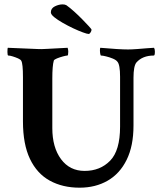

<svg xmlns="http://www.w3.org/2000/svg" viewBox="-20 -869 756 894"><path d="M350.6 4.9Q271.5 4.9 211.9 -27.8Q152.3 -60.5 119.6 -128.9Q86.9 -197.3 86.9 -303.7V-509.8Q86.9 -572.3 79.1 -585.9Q76.2 -591.8 64 -597.2Q51.8 -602.5 39.1 -606.4Q26.4 -610.4 18.6 -610.4Q14.6 -610.4 14.6 -627Q14.6 -644.5 16.6 -646.5L158.2 -640.6Q168 -639.6 202.1 -641.6Q236.3 -643.6 294.9 -646.5Q297.9 -637.7 297.9 -628.9Q297.9 -610.4 293.9 -610.4Q288.1 -610.4 273.4 -606.4Q258.8 -602.5 245.6 -597.2Q232.4 -591.8 230.5 -586.9Q223.6 -562.5 223.6 -503.9V-272.5Q223.6 -182.6 264.2 -127.9Q304.7 -73.2 374 -73.2Q446.3 -73.2 492.7 -120.6Q539.1 -168 539.1 -279.3V-511.7Q539.1 -568.4 526.4 -582Q520.5 -589.8 505.4 -596.2Q490.2 -602.5 474.1 -606.4Q458 -610.4 450.2 -610.4Q448.2 -610.4 446.8 -618.2Q445.3 -626 445.3 -635.3Q445.3 -644.5 447.3 -646.5Q492.2 -642.6 524.4 -640.6Q556.6 -638.7 576.2 -638.7Q592.8 -638.7 618.2 -640.6Q643.6 -642.6 666.5 -644.5Q689.5 -646.5 697.3 -646.5Q701.2 -639.6 701.2 -628.9Q701.2 -610.4 696.3 -610.4Q643.6 -610.4 615.2 -578.1Q601.6 -561.5 601.6 -506.8V-284.2Q601.6 -189.5 569.8 -125Q538.1 -60.5 481.4 -27.8Q424.8 4.9 350.6 4.9ZM392.6 -710.9Q385.7 -710.9 365.7 -718.3Q345.7 -725.6 320.8 -737.3Q295.9 -749 272 -762.7Q248 -776.4 232.4 -789.1Q216.8 -801.8 216.8 -811.5Q216.8 -830.1 235.4 -839.4Q253.9 -848.6 271.5 -848.6Q282.2 -848.6 289.1 -844.7Q305.7 -833 325.7 -814.9Q345.7 -796.9 363.8 -778.3Q381.8 -759.8 394 -746.6Q406.2 -733.4 406.2 -730.5Q406.2 -725.6 401.9 -718.3Q397.5 -710.9 392.6 -710.9Z"/></svg>

Font: Crimson Text Bold
Style: Bold
Weight: 700
Designer: Sebastian Kosch
Foundry: Sebastian Kosch
Version: Version 1.10 July 1, 2025